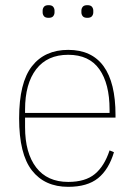

<svg xmlns="http://www.w3.org/2000/svg" viewBox="-20 -711 520 743"><path d="M244 12Q153 12 103.5 -51.5Q54 -115 54 -253Q54 -391 103.5 -454.5Q153 -518 244 -518Q335 -518 381 -454.5Q427 -391 427 -266V-256H77V-219Q77 -119 120 -63Q163 -7 244 -7Q310 -7 347 -37.5Q384 -68 404 -129L421 -122Q401 -55 359.5 -21.5Q318 12 244 12ZM244 -499Q163 -499 120 -443Q77 -387 77 -287V-274H404V-287Q404 -387 364.5 -443Q325 -499 244 -499ZM168 -642Q155 -642 150 -648.5Q145 -655 145 -663V-670Q145 -678 150 -684.5Q155 -691 168 -691Q181 -691 186 -684.5Q191 -678 191 -670V-663Q191 -655 186 -648.5Q181 -642 168 -642ZM318 -642Q305 -642 300 -648.5Q295 -655 295 -663V-670Q295 -678 300 -684.5Q305 -691 318 -691Q331 -691 336 -684.5Q341 -678 341 -670V-663Q341 -655 336 -648.5Q331 -642 318 -642Z"/></svg>

Font: IBM Plex Sans Cond Thin
Style: Regular
Weight: 100
Width: 3
Designer: Mike Abbink, Paul van der Laan, Pieter van Rosmalen
Foundry: Bold Monday
Version: Version 1.3